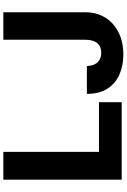

<svg xmlns="http://www.w3.org/2000/svg" viewBox="175 -922 757 1147"><g transform="rotate(-90 553.5 -348.5)"><path d="M53.7 -707H219.7V-135.7H516.6V0H53.7ZM1053.7 -707V-217.8Q1053.7 -149.9 1022 -98.4Q990.2 -46.9 933.1 -18.6Q876 9.8 801.8 9.8Q734.4 9.8 680.9 -13.9Q627.4 -37.6 596.7 -86.4Q565.9 -135.3 566.4 -208H732.4Q733.9 -166.5 754.6 -144.3Q775.4 -122.1 811.5 -122.1Q849.1 -122.1 869.4 -146.2Q889.6 -170.4 889.6 -217.8V-707Z"/></g></svg>

Font: Pretendard JP ExtraBold
Style: Regular
Weight: 800
Designer: Base glyphs from Inter by Rasmus Andersson; Hangeul glyphs from Noto Sans CJK(Source Han Sans) by Jang Soo-young and Kan
Foundry: Kil Hyung-jin
Version: Version 1.309